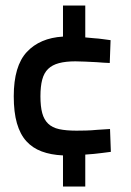

<svg xmlns="http://www.w3.org/2000/svg" viewBox="-20 -599 477 698"><path d="M209 -34Q165 -36 131.5 -48.5Q98 -61 75.5 -86Q53 -111 41.5 -151Q30 -191 30 -249Q30 -359 77.5 -410Q125 -461 209 -466V-579H290V-463Q306 -461 322 -460Q338 -459 352 -457Q368 -455 382 -453L379 -370Q354 -371 331 -373Q311 -374 289.5 -375Q268 -376 254 -376Q219 -376 194.5 -369.5Q170 -363 155 -348.5Q140 -334 133.5 -309.5Q127 -285 127 -249Q127 -212 133.5 -188Q140 -164 155 -149.5Q170 -135 195 -129.5Q220 -124 258 -124Q272 -124 292.5 -124.5Q313 -125 333 -127Q356 -128 380 -130L383 -47Q368 -45 352 -43Q338 -41 321.5 -39.5Q305 -38 290 -37V79H209Z"/></svg>

Font: Panefresco 600wt
Style: Regular
Weight: 600
Designer: Campivisivi
Foundry: Campivisivi & Chank Co
Version: Version 1.001